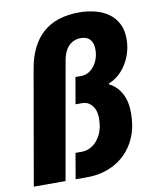

<svg xmlns="http://www.w3.org/2000/svg" viewBox="-83 -799 693 863"><g transform="rotate(-10 263.5 -368.0)"><path d="M1 0 92 -521Q101 -574 121 -614.5Q141 -655 171.5 -682Q202 -709 243.5 -722.5Q285 -736 337 -736Q374 -736 408.5 -727.5Q443 -719 469.5 -700.5Q496 -682 511.5 -652.5Q527 -623 527 -582Q527 -541 513 -504.5Q499 -468 474 -440Q449 -412 414 -398V-394Q449 -377 469 -340.5Q489 -304 489 -251Q489 -190 470 -143.5Q451 -97 417.5 -65Q384 -33 340 -16.5Q296 0 246 0H192L212 -117H241Q267 -117 290 -132.5Q313 -148 328 -178Q343 -208 343 -252Q343 -277 335 -294.5Q327 -312 313 -322Q299 -332 281 -332H250L271 -453H297Q321 -453 340 -467.5Q359 -482 370 -506.5Q381 -531 381 -560Q381 -588 367 -604.5Q353 -621 325 -621Q303 -621 285.5 -611Q268 -601 256.5 -581.5Q245 -562 240 -532L146 0Z"/></g></svg>

Font: Archivo Condensed ExtraBold
Style: Italic
Weight: 800
Width: 3
Italic angle: -10°
Designer: Hector Gatti
Foundry: Omnibus-Type
Version: Version 2.001